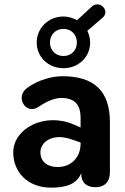

<svg xmlns="http://www.w3.org/2000/svg" viewBox="-20 -854 576 884"><path d="M215 10C286 10 334 -7 354 -57V-53C354 -12 380 8 420 8C462 8 486 -18 486 -59V-292C486 -435 413 -504 265 -503C228 -503 161 -490 106 -450C47 -409 98 -321 159 -363C204 -394 240 -403 262 -403C323 -403 351 -373 351 -312V-267L319 -281C187 -338 41 -264 41 -152C41 -62 107 10 215 10ZM272 -540C341 -540 395 -591 395 -658C395 -678 390 -696 382 -712L453 -773C489 -804 438 -857 402 -823L335 -761C316 -771 295 -778 272 -778C203 -778 149 -725 149 -658C149 -591 203 -540 272 -540ZM272 -596C237 -596 210 -622 210 -658C210 -695 237 -721 272 -721C308 -721 334 -695 334 -658C334 -622 308 -596 272 -596ZM166 -153C166 -199 221 -246 316 -210L351 -198V-192C351 -128 306 -85 246 -85C194 -85 166 -113 166 -153Z"/></svg>

Font: SN Pro
Style: Bold
Weight: 700
Designer: Tobias Whetton
Foundry: Supernotes
Version: Version 1.003;Glyphs 3.3 (3324)